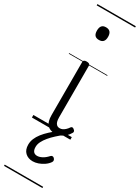

<svg xmlns="http://www.w3.org/2000/svg" viewBox="-324 -907 949 1303"><g transform="rotate(30 150.5 -255.0)"><path d="M189 17Q169 17 153.5 11Q138 5 127.5 -7Q117 -19 112 -37.5Q107 -56 107 -81V-496Q107 -506 113 -510.5Q119 -515 132 -515Q146 -515 152.5 -510.5Q159 -506 159 -496V-93Q159 -73 163 -59.5Q167 -46 176 -38.5Q185 -31 199 -31Q210 -31 220 -35.5Q230 -40 240.5 -49.5Q251 -59 261 -74Q266 -80 272.5 -79.5Q279 -79 286 -72Q292 -68 294 -61.5Q296 -55 292 -49Q281 -29 264.5 -14Q248 1 228.5 9Q209 17 189 17ZM130 -683Q108 -683 97.5 -695Q87 -707 87 -732Q87 -757 97.5 -769.5Q108 -782 130 -782Q152 -782 163 -769.5Q174 -757 174 -732Q174 -707 163 -695Q152 -683 130 -683ZM152 255Q116 255 93 233.5Q70 212 70 171Q70 147 79.5 124Q89 101 106.5 78.5Q124 56 148.5 33.5Q173 11 204 -13L247 -12V-6Q223 13 200.5 33.5Q178 54 160 75.5Q142 97 131.5 118Q121 139 121 160Q121 184 131 196Q141 208 160 208Q177 208 197.5 197.5Q218 187 238 165Q244 158 251 157.5Q258 157 264 162Q272 169 273.5 177Q275 185 270 193Q257 212 236.5 226Q216 240 194 247.5Q172 255 152 255ZM0 369H301V379H0ZM0 -20H301V0H0ZM0 -505H301V-500H0ZM0 -889H301V-879H0Z"/></g></svg>

Font: Playwrite HR Lijeva Guides
Style: Regular
Weight: 400
Designer: Veronika Burian, José Scaglione
Foundry: TypeTogether
Version: Version 1.003